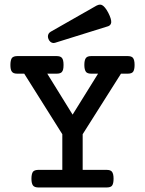

<svg xmlns="http://www.w3.org/2000/svg" viewBox="-20 -827 640 847"><path d="M405.8 -802.2Q414.6 -806.6 420.9 -806.6Q426.3 -806.6 430.7 -804.2Q443.4 -797.4 457.5 -771Q471.7 -743.2 470.7 -728.5Q469.2 -715.8 457.5 -711.4L222.7 -638.2Q217.8 -637.2 216.3 -637.2Q209 -637.2 202.9 -642.1Q196.8 -647 193.8 -654.8Q191.4 -661.1 191.4 -666Q191.4 -679.7 203.6 -687ZM254.9 -234.9 86.9 -502H56.6Q46.9 -502 40.8 -504.4Q34.7 -506.8 31.2 -512.7Q25.9 -521 25.9 -540.5Q25.9 -560.5 32.2 -570.8Q39.1 -579.6 56.6 -579.6H229.5Q246.6 -579.6 252.9 -571.8Q260.3 -564 260.3 -540.5Q260.3 -528.3 258.5 -521Q256.8 -513.7 252.4 -508.8Q245.6 -502 229.5 -502H188.5L300.3 -321.3L412.6 -502H382.8Q365.7 -502 359.4 -509.8Q352.1 -519.5 352.1 -540.5Q352.1 -561 358.4 -570.3Q361.8 -575.2 367.7 -577.4Q373.5 -579.6 382.8 -579.6H543Q560.1 -579.6 566.4 -571.8Q573.7 -563 573.7 -540.5Q573.7 -520 567.4 -510.7Q561.5 -502 543 -502H513.7L344.7 -234.9V-77.6H450.2Q467.3 -77.6 473.6 -69.8Q481 -61 481 -38.6Q481 -16.6 474.1 -7.8Q467.8 0 450.2 0H149.4Q132.3 0 125.5 -8.8Q118.7 -18.1 118.7 -38.6Q118.7 -58.6 125 -68.8Q131.8 -77.6 149.4 -77.6H254.9Z"/></svg>

Font: Courier Prime Medium
Style: Regular
Weight: 500
Designer: Alan Dague-Greene
Foundry: Quote-Unquote Apps
Version: Version 1.202